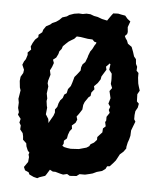

<svg xmlns="http://www.w3.org/2000/svg" viewBox="-53 -738 675 823"><g transform="rotate(5 285.0 -326.5)"><path d="M122 36 103 27 99 18 83 11 77 -3 93 -26 95 -47 92 -58 95 -66 93 -68 87 -75 80 -92 78 -105 63 -119 62 -133 59 -147 47 -162 48 -179 41 -191 45 -207 32 -224 35 -235 30 -253 31 -276 28 -292 31 -310 34 -329 30 -341 27 -369 29 -387 39 -404 41 -418 32 -439 38 -454 45 -464 51 -483 50 -493 64 -507 61 -520 68 -536 77 -551 90 -563V-573L105 -585L108 -596L119 -612L136 -621L144 -628L160 -635L173 -644L185 -656L204 -662L214 -669L234 -676L254 -679L271 -678L287 -681L304 -680L320 -674L336 -671L355 -664L378 -659V-660L394 -683L401 -692L422 -693L436 -690L453 -687L464 -674L477 -664L468 -639L470 -618L468 -609L459 -600L463 -591L470 -581L475 -568L492 -556L500 -535L506 -516L515 -505L517 -485L523 -473L522 -456L531 -447V-427L534 -402L537 -391L543 -372L534 -356L535 -325L544 -316L541 -299L532 -283L530 -266V-248L536 -238L529 -220L521 -199L520 -176L516 -160L511 -146L507 -127V-120L496 -105L482 -93L474 -78L467 -65L457 -53L443 -38L432 -37L426 -25L412 -15L390 -9L373 -1L362 2L345 6L340 7H317L305 16L276 18L264 11L247 15L234 12L213 6H202L189 -1L176 20L171 27L147 35L138 40ZM165 -203 166 -200 168 -205 184 -233 189 -247 188 -260 197 -272 201 -288 207 -301 217 -312 222 -327 232 -334 236 -352 247 -366 252 -381 256 -395 259 -406 270 -419 283 -436 284 -450 289 -463 300 -474 308 -495 310 -503 317 -521 325 -532 333 -548 339 -557 340 -562 331 -564 322 -573 302 -574 271 -579 254 -580 244 -569 232 -562 221 -555 209 -544 198 -533 194 -521 185 -510 182 -498 174 -482 161 -472 166 -458 160 -441 152 -425 156 -407 148 -380 147 -369 151 -356 147 -325 151 -304 149 -293 152 -272 154 -265 151 -236 163 -217ZM270 -98 305 -100 337 -109 348 -116 353 -125 367 -133 379 -146V-158L387 -167L399 -180L400 -197L411 -207L407 -225L411 -232V-248L423 -266L418 -278L423 -292L414 -305L421 -329L414 -359L424 -373L417 -390L418 -404V-413L417 -434L405 -450L408 -474L404 -477L402 -474L390 -462L393 -449L380 -428L374 -418L372 -406L361 -389L346 -374L349 -361L337 -346L335 -331L327 -325L312 -303L307 -290L305 -270L292 -250L283 -238L287 -225L281 -211L266 -198L268 -184L259 -173L253 -157L250 -141L238 -130V-117L233 -108L241 -103L255 -100Z"/></g></svg>

Font: Winky Rough Medium
Style: Regular
Weight: 500
Designer: Simon Atzbach
Foundry: typofactur
Version: Version 1.206; ttfautohint (v1.8.4.7-5d5b)